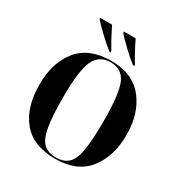

<svg xmlns="http://www.w3.org/2000/svg" viewBox="-212 -1085 1182 1249"><g transform="rotate(30 379.5 -460.5)"><path d="M381 10Q545 10 626 -92.5Q707 -195 707 -358Q707 -518 624.5 -621.5Q542 -725 382 -725Q216 -725 134 -624Q52 -523 52 -359Q52 -189 133.5 -89.5Q215 10 381 10ZM381 0Q324 0 290 -30Q256 -60 241.5 -138Q227 -216 227 -358Q227 -567 262.5 -641Q298 -715 382 -715Q467 -715 500 -641Q533 -567 533 -358Q533 -218 519.5 -140Q506 -62 473 -31Q440 0 381 0ZM339 -771H349L348 -781Q327 -815 305 -856Q283 -897 267 -931H178L179 -921Q201 -895 251.5 -847Q302 -799 339 -771ZM516 -771H526L525 -781Q504 -815 482 -856Q460 -897 444 -931H355L356 -921Q378 -895 428.5 -847Q479 -799 516 -771Z"/></g></svg>

Font: Noto Serif Display SemiCondensed Extra
Style: Regular
Weight: 800
Width: 4
Designer: Monotype Design Team
Foundry: Monotype Imaging Inc.
Version: Version 1.900